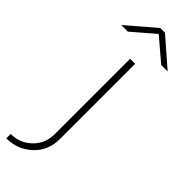

<svg xmlns="http://www.w3.org/2000/svg" viewBox="-287 -655 865 865"><g transform="rotate(45 145.5 -223.0)"><path d="M-5 198V170Q54 170 95 130Q136 90 136 29V-450H168V29Q168 103 117.5 150.5Q67 198 -5 198ZM164 -644 296 -529H255L148 -620L42 -529H0L134 -644Z"/></g></svg>

Font: Poiret One
Style: Regular
Weight: 400
Designer: Denis Masharov
Foundry: Denis Masharov
Version: Version 1.001